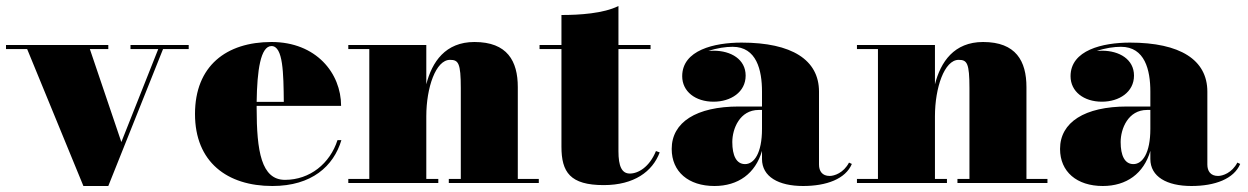

<svg xmlns="http://www.w3.org/2000/svg" viewBox="-25 -610 4160 640"><path d="M379.5 -136.5 274.5 -446.5H336V-460H-5V-446.5H65.5L253 10H336L518.5 -446.5H604V-460H410V-446.5H502.5Z M1113 -143H1100C1075 -65 1008 -10.5 925 -10.5C846 -10.5 830.5 -106 830.5 -250C830.5 -252.5 830.5 -255 830.5 -257H1112C1112 -366 1029 -470 880 -470C729 -470 625 -390 625 -230C625 -70 732 10 883 10C1014 10 1087 -56 1113 -143ZM880 -456.5C919 -456.5 920 -365.5 921 -270.5H830.5C832 -375 843.5 -456.5 880 -456.5Z M1136 -13.5V0H1436V-13.5H1396V-222.5C1396 -317.5 1427.5 -410.5 1475 -410.5C1503 -410.5 1511 -400 1511 -316V-13.5H1471V0H1771V-13.5H1701V-319.5C1701 -406.5 1666 -470 1556.5 -470C1459.5 -470 1415 -403.5 1396 -329V-460H1136V-446.5H1206V-13.5Z M2174 -102 2161.5 -106.5C2139.5 -52.5 2102 -31.5 2074.5 -31.5C2047.5 -31.5 2036.5 -56 2036.5 -106V-446.5H2143.5V-460H2036.5V-590C1986.5 -565 1906.5 -560 1846.5 -560V-460H1773.5V-446.5H1846.5V-121C1846.5 -36 1875.5 7 1987.5 7C2088.5 7 2150 -38 2174 -102Z M2438 -255C2296 -255 2214 -202.5 2214 -113.5C2214 -37.5 2270 10 2356.5 10C2435.5 10 2493 -31.5 2515 -107V-80C2515 -21 2570 10 2652 10C2730 10 2793.5 -13.5 2814.5 -63.5L2805 -68C2787 -33.5 2756 -23.5 2740.5 -23.5C2715.5 -23.5 2705 -40 2705 -61.5V-304.5C2705 -410.5 2614.5 -468 2447 -468C2356 -468 2249 -443 2249 -356C2249 -305 2293 -271 2353.5 -271C2411 -271 2460.5 -303 2460.5 -358C2460.5 -412 2412 -441 2353.5 -441C2348 -441 2342 -440.5 2336.5 -440C2364.5 -450 2394.5 -454 2417 -454C2497 -454 2515 -376.5 2515 -304.5V-255ZM2458.5 -63C2429.5 -63 2416 -91.5 2416 -136.5C2416 -181 2441 -243.5 2504 -243.5H2515V-180.5C2515 -99 2488.5 -63 2458.5 -63Z M2831.5 -13.5V0H3131.5V-13.5H3091.5V-222.5C3091.5 -317.5 3123 -410.5 3170.5 -410.5C3198.5 -410.5 3206.5 -400 3206.5 -316V-13.5H3166.5V0H3466.5V-13.5H3396.5V-319.5C3396.5 -406.5 3361.5 -470 3252 -470C3155 -470 3110.5 -403.5 3091.5 -329V-460H2831.5V-446.5H2901.5V-13.5Z M3732.5 -255C3590.5 -255 3508.5 -202.5 3508.5 -113.5C3508.5 -37.5 3564.5 10 3651 10C3730 10 3787.5 -31.5 3809.5 -107V-80C3809.5 -21 3864.5 10 3946.5 10C4024.5 10 4088 -13.5 4109 -63.5L4099.5 -68C4081.5 -33.5 4050.5 -23.5 4035 -23.5C4010 -23.5 3999.5 -40 3999.5 -61.5V-304.5C3999.5 -410.5 3909 -468 3741.5 -468C3650.5 -468 3543.5 -443 3543.5 -356C3543.5 -305 3587.5 -271 3648 -271C3705.5 -271 3755 -303 3755 -358C3755 -412 3706.5 -441 3648 -441C3642.5 -441 3636.5 -440.5 3631 -440C3659 -450 3689 -454 3711.5 -454C3791.5 -454 3809.5 -376.5 3809.5 -304.5V-255ZM3753 -63C3724 -63 3710.5 -91.5 3710.5 -136.5C3710.5 -181 3735.5 -243.5 3798.5 -243.5H3809.5V-180.5C3809.5 -99 3783 -63 3753 -63Z"/></svg>

Font: Bodoni* 16pt Fatface
Style: Regular
Weight: 900
Version: Version 2.3